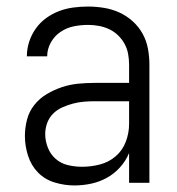

<svg xmlns="http://www.w3.org/2000/svg" viewBox="-20 -558 540 586"><path d="M207 8Q233 8 258.5 2.5Q284 -3 306.5 -15.5Q329 -28 346.5 -47.5Q364 -67 374 -91V0H436V-361Q436 -385 431.5 -409.5Q427 -434 415 -455.5Q403 -477 384.5 -493.5Q366 -510 344 -520Q322 -530 297.5 -534Q273 -538 249 -538Q226 -538 203.5 -535Q181 -532 160 -524Q139 -516 120.5 -502.5Q102 -489 89 -470.5Q76 -452 69 -430.5Q62 -409 62 -386H124Q124 -408 135 -428Q146 -448 164.5 -460.5Q183 -473 204.5 -477.5Q226 -482 249 -482Q265 -482 281.5 -479Q298 -476 313 -469Q328 -462 340 -450.5Q352 -439 360 -424.5Q368 -410 371 -393.5Q374 -377 374 -361V-305H269Q243 -305 218 -302.5Q193 -300 169 -292Q145 -284 123 -271Q101 -258 85 -238Q69 -218 62.5 -193Q56 -168 56 -143Q56 -113 65.5 -83Q75 -53 96 -31.5Q117 -10 147 -1Q177 8 207 8ZM230 -49Q209 -49 187.5 -54Q166 -59 150 -73Q134 -87 126 -107.5Q118 -128 118 -149Q118 -166 124 -182.5Q130 -199 142 -211Q154 -223 169.5 -230Q185 -237 201.5 -241.5Q218 -246 235 -247.5Q252 -249 269 -249H374V-180Q374 -152 364 -125.5Q354 -99 333 -81Q312 -63 285 -56Q258 -49 230 -49Z"/></svg>

Font: Iosevka SS09 Light
Style: Regular
Weight: 300
Monospace: yes
Designer: Belleve Invis
Foundry: Belleve Invis
Version: Version 5.2.1; ttfautohint (v1.8.3)